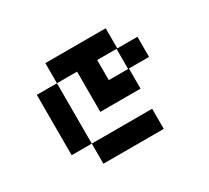

<svg xmlns="http://www.w3.org/2000/svg" viewBox="-125 -829 1125 1033"><g transform="rotate(-30 437.5 -312.5)"><path d="M375 -250V-500H250V-625H625V-500H750V-375H625V-250ZM250 0V-125H125V-500H250V-125H625V0ZM500 -375H620V-500H500Z"/></g></svg>

Font: Silkscreen
Style: Regular
Weight: 400
Designer: Jason Kottke
Foundry: Jason Kottke
Version: Version 1.001; ttfautohint (v1.8.4.7-5d5b)